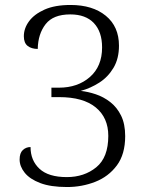

<svg xmlns="http://www.w3.org/2000/svg" viewBox="-20 -744 599 773"><path d="M250 9Q184 9 142 -7Q100 -23 79.5 -48.5Q59 -74 59 -102Q59 -128 72 -140Q85 -152 103 -152Q103 -98 139 -64.5Q175 -31 249 -31Q319 -31 367.5 -70.5Q416 -110 416 -197Q416 -270 365.5 -311.5Q315 -353 218 -353H187V-391H217Q293 -391 342 -434Q391 -477 391 -553Q391 -616 358 -651Q325 -686 263 -686Q194 -686 163.5 -646.5Q133 -607 132 -547Q107 -547 91.5 -559Q76 -571 76 -598Q76 -630 97 -658.5Q118 -687 159.5 -705.5Q201 -724 264 -724Q353 -724 406 -680.5Q459 -637 459 -560Q459 -508 437 -471Q415 -434 380 -411.5Q345 -389 305 -378Q334 -375 365.5 -364.5Q397 -354 424 -333Q451 -312 467.5 -278.5Q484 -245 484 -196Q484 -123 450.5 -78Q417 -33 363.5 -12Q310 9 250 9Z"/></svg>

Font: Noto Serif Hentaigana Light
Style: Regular
Weight: 300
Designer: Kazuhiro Yamada
Foundry: nipponia
Version: Version 1.000; ttfautohint (v1.8.4.7-5d5b)